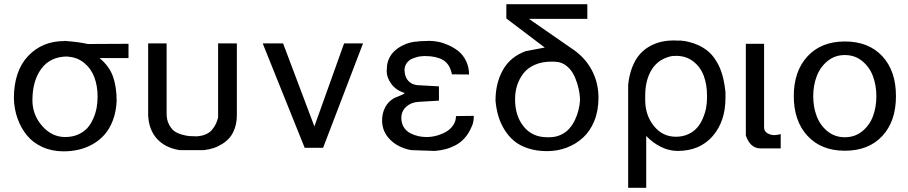

<svg xmlns="http://www.w3.org/2000/svg" viewBox="-20 -712 4376 925"><path d="M306.2 -439V-439.9Q223.1 -439.9 179.7 -381.6Q136.2 -323.2 136.2 -229Q136.2 -158.7 183.1 -105.2Q230 -51.8 293.9 -51.8Q329.1 -51.8 356.9 -64.2Q384.8 -76.7 401.9 -96.4Q418.9 -116.2 430.2 -142.6Q441.4 -168.9 445.8 -194.6Q450.2 -220.2 450.2 -247.1Q450.2 -298.3 434.3 -340.3Q418.5 -382.3 385 -409.4Q351.6 -436.5 306.2 -439ZM290 -514.2V-515.1Q361.8 -509.8 402.8 -500L599.1 -501V-432.1H460Q507.8 -391.6 524.9 -341.8Q542 -292 542 -225.1Q539.6 -173.8 523.9 -132.6Q508.3 -91.3 483.9 -63.7Q459.5 -36.1 427 -17.6Q394.5 1 359.4 9Q324.2 17.1 286.1 17.1Q230 17.1 184.3 -3.7Q138.7 -24.4 109.6 -60.1Q80.6 -95.7 64.5 -141.1Q48.3 -186.5 46.9 -237.8Q46.9 -369.1 115 -441.7Q183.1 -514.2 290 -514.2Z M693.8 -157.2V-502.9H782.7V-165Q782.7 -135.3 793.5 -113.8Q804.2 -92.3 818.6 -81.3Q833 -70.3 855 -64Q877 -57.6 892.1 -56.4Q907.2 -55.2 926.8 -55.2Q952.1 -56.6 970.9 -64.7Q989.7 -72.8 1001.2 -86.4Q1012.7 -100.1 1019.3 -113.8Q1025.9 -127.4 1030.8 -146V-502.9H1121.1V-158.2Q1121.1 -123.5 1111.6 -95.5Q1102.1 -67.4 1086.7 -49.3Q1071.3 -31.2 1050 -18.1Q1028.8 -4.9 1007.8 1.7Q986.8 8.3 962.9 11.2H844.7Q775.4 0 736.1 -43.5Q696.8 -86.9 693.8 -157.2Z M1447.8 0 1245.6 -502.9H1343.8L1494.6 -103L1637.7 -502.9H1729L1536.6 0Z M1996.6 -512.2V-513.2Q2004.9 -513.2 2022.9 -514.2Q2041 -515.1 2048.8 -515.1Q2068.8 -515.1 2092 -510.5Q2115.2 -505.9 2141.8 -493.9Q2168.5 -481.9 2189.9 -464.4Q2211.4 -446.8 2225.6 -417.7Q2239.7 -388.7 2239.7 -353L2156.7 -354Q2156.7 -357.9 2154.8 -363.8Q2144 -406.7 2111.8 -424.3Q2079.6 -441.9 2028.8 -441.9Q2015.6 -441.9 2010.7 -440.9Q2003.9 -440.9 1992.7 -438.2Q1981.4 -435.5 1965.8 -429.2Q1950.2 -422.9 1939.5 -408Q1928.7 -393.1 1928.7 -372.1Q1928.7 -369.1 1929.7 -368.2V-363.8Q1932.1 -338.4 1948 -321.5Q1963.9 -304.7 1989.7 -301.8L2094.7 -295.9V-227.1L1994.6 -221.2Q1960 -218.8 1936.8 -197.5Q1913.6 -176.3 1913.6 -144Q1913.6 -117.7 1925.8 -98.6Q1938 -79.6 1957.5 -69.8Q1977.1 -60.1 1996.3 -55.9Q2015.6 -51.8 2035.6 -51.8Q2058.1 -51.8 2082.3 -58.1Q2106.4 -64.5 2127.9 -76.4Q2149.4 -88.4 2163.1 -108.4Q2176.8 -128.4 2176.8 -152.8L2262.7 -153.8Q2262.7 -120.6 2251.5 -100.1Q2238.3 -68.8 2218.3 -46.6Q2198.2 -24.4 2174.1 -12Q2149.9 0.5 2126.5 6.6Q2103 12.7 2074.7 15.1L1960.4 11.2Q1897 -1 1858.9 -39.8Q1820.8 -78.6 1820.8 -131.8Q1820.8 -167 1835.9 -195.6Q1851.1 -224.1 1880.4 -240.2Q1884.8 -242.2 1897.9 -247.3Q1911.1 -252.4 1919.7 -256.6Q1928.2 -260.7 1929.7 -264.2Q1888.7 -276.4 1865.7 -307.1Q1842.8 -337.9 1842.8 -372.1Q1842.8 -376 1843.8 -377V-381.8Q1843.8 -407.2 1854 -429.2Q1864.3 -451.2 1880.4 -466.1Q1896.5 -481 1917 -491.7Q1937.5 -502.4 1957.8 -507.3Q1978 -512.2 1996.6 -512.2Z M2659.2 -414.1V-415Q2658.7 -415 2657.2 -414.6Q2655.8 -414.1 2655.3 -414.1Q2653.8 -414.1 2651.6 -414.6Q2649.4 -415 2648.4 -415H2636.2Q2590.8 -415 2556.2 -399.7Q2521.5 -384.3 2501.5 -358.2Q2481.4 -332 2471.4 -300.8Q2461.4 -269.5 2461.4 -233.9Q2461.4 -153.3 2503.2 -102.1Q2544.9 -50.8 2616.2 -50.8H2626.5Q2656.7 -50.8 2681.4 -62.3Q2706.1 -73.7 2722.2 -91.8Q2738.3 -109.9 2749.8 -133.8Q2761.2 -157.7 2766.8 -180.9Q2772.5 -204.1 2774.4 -228Q2774.4 -243.7 2771.5 -264.2Q2768.6 -284.7 2760.5 -311Q2752.4 -337.4 2740 -359.1Q2727.5 -380.9 2706.5 -396.7Q2685.5 -412.6 2659.2 -414.1ZM2419.4 -623V-691.9H2809.6V-621.1H2528.3L2743.2 -472.2Q2801.3 -431.6 2832.3 -371.8Q2863.3 -312 2863.3 -241.2Q2863.3 -179.2 2843.3 -129.6Q2823.2 -80.1 2788.6 -48.6Q2753.9 -17.1 2709.7 -0.5Q2665.5 16.1 2615.2 16.1Q2564.9 16.1 2524.2 2.7Q2483.4 -10.7 2456.3 -33.4Q2429.2 -56.2 2409.9 -87.9Q2390.6 -119.6 2380.6 -153.8Q2370.6 -188 2367.2 -227.1Q2367.2 -311 2402.8 -374.8Q2438.5 -438.5 2513.2 -465.8L2604.5 -482.9Z M3222.2 -441.9V-442.9Q3155.8 -431.2 3122.1 -380.4Q3088.4 -329.6 3088.4 -250V-230Q3088.4 -157.2 3130.1 -105.2Q3171.9 -53.2 3236.3 -53.2Q3269.5 -53.2 3296.1 -65.7Q3322.8 -78.1 3339.1 -97.4Q3355.5 -116.7 3366.5 -142.3Q3377.4 -168 3381.8 -192.4Q3386.2 -216.8 3386.2 -241.2V-252Q3386.2 -304.2 3370.6 -346.4Q3355 -388.7 3320.3 -415.8Q3285.6 -442.9 3237.3 -442.9Q3234.9 -442.9 3229.7 -442.4Q3224.6 -441.9 3222.2 -441.9ZM3253.4 -516.1V-517.1L3279.3 -514.2Q3327.6 -505.4 3363.3 -484.6Q3398.9 -463.9 3420.4 -433.6Q3441.9 -403.3 3453.6 -370.6Q3465.3 -337.9 3471.2 -297.9L3475.1 -269V-240.2Q3475.1 -127 3413.1 -55.9Q3351.1 15.1 3245.1 15.1Q3203.1 15.1 3163.6 -4.6Q3124 -24.4 3093.3 -57.1V192.9H3006.3V-303.2Q3011.2 -351.1 3026.1 -388.7Q3041 -426.3 3061.8 -450Q3082.5 -473.6 3110.1 -489Q3137.7 -504.4 3166 -510.7Q3194.3 -517.1 3226.1 -517.1Q3244.6 -517.1 3253.4 -516.1Z M3573.2 -59.1V-501H3661.1V-98.1Q3661.1 -79.6 3676.8 -70.3Q3692.4 -61 3710.4 -61Q3721.7 -61 3741.2 -65.9V2.9H3644Q3594.7 2.9 3573.2 -59.1Z M4202.1 -248Q4202.1 -300.3 4185.8 -344.5Q4169.4 -388.7 4134 -417.7Q4098.6 -446.8 4050.3 -446.8Q4002 -446.8 3966.6 -417.7Q3931.2 -388.7 3914.6 -344.5Q3897.9 -300.3 3897.9 -248Q3897.9 -196.3 3914.6 -152.3Q3931.2 -108.4 3966.6 -79.6Q4002 -50.8 4050.3 -50.8Q4098.6 -50.8 4134 -79.6Q4169.4 -108.4 4185.8 -152.3Q4202.1 -196.3 4202.1 -248ZM4296.4 -250V-248Q4296.4 -127.4 4230.5 -56.6Q4164.6 14.2 4050.3 14.2Q3936.5 14.2 3870.4 -57.4Q3804.2 -128.9 3804.2 -249Q3804.2 -369.1 3870.4 -440.7Q3936.5 -512.2 4050.3 -512.2Q4164.6 -512.2 4230.5 -441.4Q4296.4 -370.6 4296.4 -250Z"/></svg>

Font: Perun
Style: Regular
Weight: 400
Version: Version 1.0000